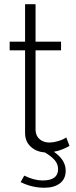

<svg xmlns="http://www.w3.org/2000/svg" viewBox="-20 -718 360 912"><path d="M235.8 2.9Q292 41 292 92.8Q292 131.8 264.6 152.8Q237.3 173.8 190.9 173.8Q131.8 173.8 78.1 147L95.2 116.2Q142.1 139.2 182.1 139.2Q255.9 139.2 255.9 85.9Q255.9 62 240.5 43.5Q225.1 24.9 192.9 5.9Q152.8 3.4 126 -21.2Q99.1 -45.9 99.1 -86.9V-479H25.9V-520H99.1V-698.2H148.9V-520H270V-479H148.9V-99.1Q150.4 -71.3 168.9 -56.2Q187.5 -41 213.9 -41Q232.4 -41 252 -46.6Q271.5 -52.2 280.5 -56.9Q289.6 -61.5 294.9 -64.9L310.1 -24.9Q309.6 -24.4 304.7 -22Q299.8 -19.5 295.7 -17.3Q291.5 -15.1 284.2 -12Q276.9 -8.8 270 -6.3Q263.2 -3.9 254.2 -1.2Q245.1 1.5 235.8 2.9Z"/></svg>

Font: Rawline Light
Style: Regular
Weight: 300
Designer: Matt McInerney, Pablo Impallari, Rodrigo Fuenzalida
Foundry: Matt McInerney, Pablo Impallari, Rodrigo Fuenzalida
Version: Version 4.020;PS 004.020;hotconv 1.0.88;makeotf.lib2.5.64775